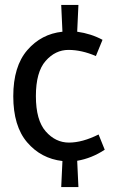

<svg xmlns="http://www.w3.org/2000/svg" viewBox="-20 -729 482 781"><path d="M370 -501Q312 -526 258.5 -526Q205 -526 165.5 -481Q126 -436 126 -338Q126 -240 166 -194.5Q206 -149 260.5 -149Q315 -149 381 -182L406 -120Q353 -85 294 -75L299 32H229L234 -74Q147 -84 90.5 -150Q34 -216 34 -337.5Q34 -459 91 -525Q148 -591 234 -600L229 -709H299L294 -600Q351 -592 397 -567Z"/></svg>

Font: Rambla
Style: Regular
Weight: 400
Designer: Martin Sommaruga
Foundry: Martin Sommaruga
Version: Version 1.001